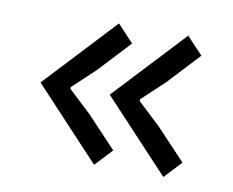

<svg xmlns="http://www.w3.org/2000/svg" viewBox="-53 -518 639 527"><g transform="rotate(10 266.0 -255.0)"><path d="M239 -452 284 -404 202 -316 139 -257V-252L202 -193L284 -106L239 -58L55 -255ZM432 -452 477 -404 395 -316 332 -257V-252L395 -193L477 -106L432 -58L248 -255Z"/></g></svg>

Font: Sinkin Sans 300 Light
Style: Regular
Weight: 300
Designer: Keith Bates
Foundry: K-Type
Version: Sinkin Sans (version 1.0)  by Keith Bates   •   © 2014   www